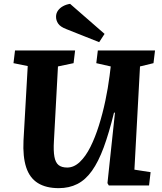

<svg xmlns="http://www.w3.org/2000/svg" viewBox="-20 -963 840 997"><path d="M678 -82 762 -69 754 0H545L538 -12L577 -378H572Q546 -272 518.5 -197.5Q491 -123 457.5 -76Q424 -29 381.5 -7.5Q339 14 285 14Q219 14 176.5 -12.5Q134 -39 116 -94Q98 -149 102 -233L124 -620L50 -635L58 -701H370L362 -635L281 -618L260 -230Q257 -180 262.5 -149.5Q268 -119 284 -106Q300 -93 329 -93Q364 -93 394.5 -122Q425 -151 449.5 -200Q474 -249 493.5 -311Q513 -373 527 -439.5Q541 -506 549 -569L555 -618L480 -635L488 -701H785L777 -635L707 -618ZM523 -787 495 -744 324 -812Q293 -824 282 -840.5Q271 -857 271 -876Q271 -894 281 -908Q291 -922 307.5 -931Q324 -940 344 -943Z"/></svg>

Font: Literata
Style: Bold Italic
Weight: 700
Italic angle: -2°
Designer: Latin by Veronika Burian and Jose Scaglione. Greek by Irene Vlachou. Cyrillic by Vera Evstafieva
Foundry: TypeTogether
Version: Version 3.103;gftools[0.9.29]